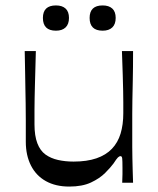

<svg xmlns="http://www.w3.org/2000/svg" viewBox="-20 -673 581 707"><path d="M235 14Q185 14 149 -6Q113 -26 94 -63.5Q75 -101 75 -151Q75 -196 75 -229.5Q75 -263 74.5 -291Q74 -319 73.5 -346.5Q73 -374 72.5 -407Q72 -440 71 -485H112Q111 -441 110 -410Q109 -379 108.5 -355.5Q108 -332 107.5 -311.5Q107 -291 107 -268Q107 -245 107 -215Q107 -173 117.5 -145.5Q128 -118 147.5 -104Q167 -90 193.5 -84Q220 -78 251 -78Q300 -78 335 -90Q370 -102 392 -125Q414 -148 424 -181Q434 -214 434 -256Q434 -278 434 -296.5Q434 -315 433.5 -338Q433 -361 432 -396Q431 -431 429 -485H470Q470 -423 469 -379Q468 -335 467.5 -305Q467 -275 467 -253.5Q467 -232 467 -214.5Q467 -197 467 -179Q467 -153 467 -132Q467 -111 467.5 -91Q468 -71 468.5 -49Q469 -27 470 0H430Q431 -18 431 -31.5Q431 -45 431 -55Q431 -81 430 -89.5Q429 -98 424 -98Q419 -98 414 -93Q409 -88 398 -71Q387 -56 367 -36Q347 -16 315 -1Q283 14 235 14ZM186 -560Q138 -560 138 -607Q138 -630 150 -641.5Q162 -653 186 -653Q209 -653 221.5 -641.5Q234 -630 234 -607Q234 -584 221.5 -572Q209 -560 186 -560ZM358 -560Q310 -560 310 -607Q310 -630 322 -641.5Q334 -653 358 -653Q381 -653 393.5 -641.5Q406 -630 406 -607Q406 -584 393.5 -572Q381 -560 358 -560Z"/></svg>

Font: Ojuju Medium
Style: Regular
Weight: 500
Designer: Chisaokwu Joboson, Mirko Velimirovic
Foundry: Udi Foundry
Version: Version 1.000